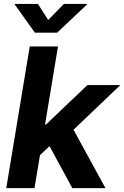

<svg xmlns="http://www.w3.org/2000/svg" viewBox="-20 -966 638 986"><path d="M168.9 -153.8 197.8 -326.2H215.8L429.2 -529.3H598.1L319.3 -263.2H285.6ZM12.2 0 132.8 -727.5H277.8L157.2 0ZM351.1 0 226.1 -231 339.4 -333 521.5 0ZM174.8 -945.8 227.5 -863.3 308.1 -945.8H427.7V-943.8L273.4 -798.3H159.2L55.2 -943.8V-945.8Z"/></svg>

Font: Inter 24pt
Style: Bold Italic
Weight: 700
Italic angle: -9.3988°
Version: Version 4.001;git-66647c0bb